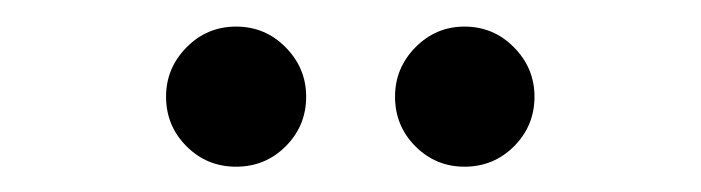

<svg xmlns="http://www.w3.org/2000/svg" viewBox="-20 -972 540 148"><path d="M338 -843.5Q316 -843.5 300.2 -859.2Q284.5 -875 284.5 -897.5Q284.5 -919.5 300.2 -935.5Q316 -951.5 338 -951.5Q360.5 -951.5 376.2 -935.5Q392 -919.5 392 -897.5Q392 -875 376.2 -859.2Q360.5 -843.5 338 -843.5ZM162 -843.5Q139.5 -843.5 123.8 -859.2Q108 -875 108 -897.5Q108 -919.5 123.8 -935.5Q139.5 -951.5 162 -951.5Q184.5 -951.5 200.2 -935.5Q216 -919.5 216 -897.5Q216 -875 200.2 -859.2Q184.5 -843.5 162 -843.5Z"/></svg>

Font: Bodoni Moda 9pt SemiBold
Style: Regular
Weight: 600
Designer: Owen Earl
Foundry: indestructible type
Version: Version 2.005